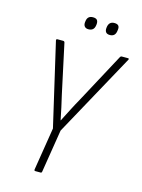

<svg xmlns="http://www.w3.org/2000/svg" viewBox="-121 -875 698 945"><g transform="rotate(15 228.0 -402.5)"><path d="M155 0Q148 0 149 -7L184 -225L86 -648Q85 -655 92 -655H121Q127 -655 129 -649L183 -398Q190 -367 197 -336.5Q204 -306 210 -274H211Q227 -305 242.5 -335.5Q258 -366 275 -396L411 -649Q414 -655 420 -655H451Q454 -655 455.5 -653.5Q457 -652 455 -648L223 -225L188 -7Q187 0 182 0ZM335 -742Q321 -742 315 -749.5Q309 -757 310 -770L311 -778Q316 -805 342 -805Q357 -805 363 -798Q369 -791 367 -777L366 -770Q362 -742 335 -742ZM226 -742Q213 -742 206.5 -749.5Q200 -757 201 -770L202 -778Q206 -805 233 -805Q248 -805 254 -798Q260 -791 259 -777L258 -770Q254 -742 226 -742Z"/></g></svg>

Font: Sofia Sans Condensed ExtraLight
Style: Italic
Weight: 250
Italic angle: -9°
Version: Version 4.100